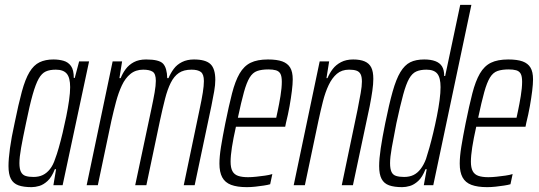

<svg xmlns="http://www.w3.org/2000/svg" viewBox="-20 -763 2222 791"><path d="M110 8Q77 8 56 0.5Q35 -7 25 -26Q15 -45 15 -79Q15 -108 21 -152Q27 -196 40 -255Q56 -334 70 -385.5Q84 -437 101.5 -466Q119 -495 143 -506.5Q167 -518 200 -518Q223 -518 242 -512.5Q261 -507 272.5 -491Q284 -475 284 -442H288L306 -510H347L238 0H200L211 -66H206Q193 -33 176 -17.5Q159 -2 142 3Q125 8 110 8ZM118 -34Q140 -34 156.5 -42Q173 -50 186 -66.5Q199 -83 207 -108Q214 -126 222 -154Q230 -182 238 -215.5Q246 -249 253 -283.5Q260 -318 264.5 -349.5Q269 -381 269 -404Q269 -443 255 -459.5Q241 -476 210 -476Q185 -476 168.5 -468.5Q152 -461 139.5 -439Q127 -417 114.5 -373Q102 -329 87 -255Q74 -194 67 -154.5Q60 -115 60 -91Q60 -67 66.5 -54.5Q73 -42 86 -38Q99 -34 118 -34Z M337 0 444 -510H483L472 -441H477Q485 -461 498 -478.5Q511 -496 531.5 -507Q552 -518 582 -518Q636 -518 652 -500.5Q668 -483 669 -441H674Q683 -462 696 -479.5Q709 -497 730 -507.5Q751 -518 779 -518Q827 -518 847 -499Q867 -480 867 -434Q867 -413 862.5 -387.5Q858 -362 851 -327L782 0H737L802 -311Q811 -353 815.5 -381.5Q820 -410 820 -429Q820 -457 807.5 -466.5Q795 -476 769 -476Q737 -476 717 -462.5Q697 -449 683.5 -422Q670 -395 660 -356Q650 -317 639 -266L583 0H537L603 -311Q612 -353 617 -382Q622 -411 622 -430Q622 -459 609 -467.5Q596 -476 570 -476Q539 -476 517.5 -458.5Q496 -441 482 -411Q468 -381 458 -343.5Q448 -306 439 -266L383 0Z M997 8Q957 8 932 -1.5Q907 -11 895.5 -32.5Q884 -54 884 -89Q884 -118 890.5 -158.5Q897 -199 908 -254Q923 -328 936 -378.5Q949 -429 967 -460Q985 -491 1012.5 -504.5Q1040 -518 1084 -518Q1121 -518 1143 -510Q1165 -502 1175.5 -484.5Q1186 -467 1186 -436Q1186 -417 1182.5 -388.5Q1179 -360 1173 -326Q1167 -292 1158 -256L1155 -241H952Q941 -192 935.5 -156.5Q930 -121 930 -97Q930 -72 937.5 -58Q945 -44 961 -38.5Q977 -33 1002 -33Q1017 -33 1035.5 -35Q1054 -37 1072 -39.5Q1090 -42 1102 -46L1093 -4Q1083 -1 1066.5 1.5Q1050 4 1032 6Q1014 8 997 8ZM960 -278H1118L1124 -306Q1130 -334 1135.5 -367.5Q1141 -401 1141 -426Q1141 -449 1135 -459.5Q1129 -470 1116.5 -473.5Q1104 -477 1086 -477Q1058 -477 1039.5 -470.5Q1021 -464 1008.5 -443.5Q996 -423 985 -383.5Q974 -344 960 -278Z M1190 0 1297 -510H1336L1325 -441H1329Q1338 -462 1351 -479Q1364 -496 1385 -507Q1406 -518 1435 -518Q1464 -518 1482.5 -510Q1501 -502 1509.5 -485Q1518 -468 1518 -438Q1518 -417 1514 -389Q1510 -361 1503 -325L1434 0H1388L1453 -311Q1461 -352 1466 -380Q1471 -408 1471 -427Q1471 -447 1465.5 -457.5Q1460 -468 1448.5 -472Q1437 -476 1418 -476Q1388 -476 1368 -459Q1348 -442 1334 -412.5Q1320 -383 1310.5 -345.5Q1301 -308 1292 -266L1236 0Z M1637 8Q1604 8 1583 0.5Q1562 -7 1552 -26Q1542 -45 1542 -79Q1542 -108 1548.5 -152Q1555 -196 1567 -255Q1583 -334 1597.5 -385.5Q1612 -437 1629.5 -466Q1647 -495 1670 -506.5Q1693 -518 1728 -518Q1755 -518 1773.5 -511Q1792 -504 1801 -489.5Q1810 -475 1810 -450H1814L1876 -743H1922L1765 0H1726L1738 -66H1733Q1720 -33 1703 -17.5Q1686 -2 1669 3Q1652 8 1637 8ZM1645 -34Q1667 -34 1683.5 -42Q1700 -50 1713 -67Q1726 -84 1735 -108Q1741 -126 1749 -154.5Q1757 -183 1765 -216.5Q1773 -250 1780 -285Q1787 -320 1791 -350.5Q1795 -381 1795 -404Q1795 -443 1781.5 -459.5Q1768 -476 1737 -476Q1712 -476 1695 -468.5Q1678 -461 1665.5 -439Q1653 -417 1641 -373Q1629 -329 1613 -255Q1601 -194 1594 -154.5Q1587 -115 1587 -91Q1587 -67 1593 -54.5Q1599 -42 1612.5 -38Q1626 -34 1645 -34Z M1987 8Q1947 8 1922 -1.5Q1897 -11 1885.5 -32.5Q1874 -54 1874 -89Q1874 -118 1880.5 -158.5Q1887 -199 1898 -254Q1913 -328 1926 -378.5Q1939 -429 1957 -460Q1975 -491 2002.5 -504.5Q2030 -518 2074 -518Q2111 -518 2133 -510Q2155 -502 2165.5 -484.5Q2176 -467 2176 -436Q2176 -417 2172.5 -388.5Q2169 -360 2163 -326Q2157 -292 2148 -256L2145 -241H1942Q1931 -192 1925.5 -156.5Q1920 -121 1920 -97Q1920 -72 1927.5 -58Q1935 -44 1951 -38.5Q1967 -33 1992 -33Q2007 -33 2025.5 -35Q2044 -37 2062 -39.5Q2080 -42 2092 -46L2083 -4Q2073 -1 2056.5 1.5Q2040 4 2022 6Q2004 8 1987 8ZM1950 -278H2108L2114 -306Q2120 -334 2125.5 -367.5Q2131 -401 2131 -426Q2131 -449 2125 -459.5Q2119 -470 2106.5 -473.5Q2094 -477 2076 -477Q2048 -477 2029.5 -470.5Q2011 -464 1998.5 -443.5Q1986 -423 1975 -383.5Q1964 -344 1950 -278Z"/></svg>

Font: Saira UltraCondensed Light
Style: Italic
Weight: 300
Width: 1
Italic angle: -12°
Designer: Hector Gatti with collaboration of the Omnibus-Type team
Foundry: Omnibus-Type
Version: Version 1.101